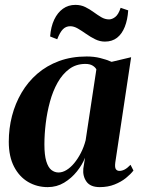

<svg xmlns="http://www.w3.org/2000/svg" viewBox="-20 -756 581 787"><path d="M452.5 -89.5Q450 -69.5 455 -62.5Q460 -55.5 469.5 -55.5Q480 -55.5 491 -61.2Q502 -67 515 -80.5L527 -57Q515.5 -42 496 -26.2Q476.5 -10.5 449.5 0.2Q422.5 11 389 11Q350.5 11 334.5 -11.5Q318.5 -34 321.5 -65L328.5 -109.5Q317.5 -81 295.2 -53.2Q273 -25.5 242.8 -7.2Q212.5 11 175.5 11Q131.5 11 95.2 -10.2Q59 -31.5 37.5 -73Q16 -114.5 16 -175Q16 -229.5 29.2 -280.8Q42.5 -332 68.5 -376.2Q94.5 -420.5 133 -453.8Q171.5 -487 222.2 -505.8Q273 -524.5 335.5 -524.5Q365 -524.5 390.5 -518.2Q416 -512 437.5 -502.5L517.5 -521.5ZM375 -471.5Q371 -480 359.8 -487Q348.5 -494 330 -494Q292 -494 264 -473.2Q236 -452.5 216.2 -417.5Q196.5 -382.5 184.8 -339.2Q173 -296 167.5 -250.5Q162 -205 162 -164Q162 -120 169.8 -94.8Q177.5 -69.5 190.8 -59.2Q204 -49 220 -49Q236 -49 252.5 -59Q269 -69 284 -87Q299 -105 311.5 -129.2Q324 -153.5 331 -181ZM185.5 -606.5Q188.5 -646.5 202.2 -675.5Q216 -704.5 238 -720.2Q260 -736 289 -736Q311.5 -736 329.8 -727Q348 -718 364 -706.2Q380 -694.5 395.2 -685.5Q410.5 -676.5 427 -676.5Q439.5 -676.5 452.5 -686.5Q465.5 -696.5 474.5 -724L505.5 -713.5Q503 -675 491.5 -646Q480 -617 459.8 -601.2Q439.5 -585.5 410 -585.5Q389.5 -585.5 370.2 -595Q351 -604.5 333.2 -617Q315.5 -629.5 299.2 -639Q283 -648.5 268 -648.5Q250 -648.5 237.8 -636Q225.5 -623.5 214.5 -595Z"/></svg>

Font: Merriweather 120pt
Style: Bold Italic
Weight: 700
Italic angle: -7.8°
Version: Version 2.101